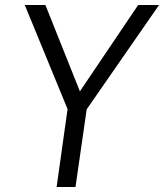

<svg xmlns="http://www.w3.org/2000/svg" viewBox="-20 -743 652 763"><path d="M205 0 248.5 -309.5 78.5 -723H160.5L297.5 -380L529 -723H612L324.5 -308.5L280 0Z"/></svg>

Font: Public Sans Thin Light
Style: Italic
Weight: 300
Italic angle: -8°
Version: Version 2.001